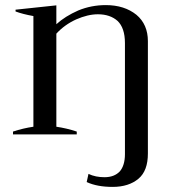

<svg xmlns="http://www.w3.org/2000/svg" viewBox="-20 -527 687 753"><path d="M320 187C348 200 382 206 422 206C464 206 498 195 523 174C548 153 560 120 560 75C560 75 560 -366 560 -366C560 -409 545 -444 515 -469C484 -494 444 -507 395 -507C357 -507 321 -500 287 -486C253 -471 224 -453 201 -432C201 -432 201 -506 201 -506C201 -506 41 -489 41 -489C41 -489 41 -482 41 -482C60 -475 83 -469 111 -464C111 -464 111 -30 111 -30C84 -26 58 -20 31 -11C31 -11 31 0 31 0C31 0 281 0 281 0C281 0 281 -11 281 -11C254 -20 228 -26 201 -30C201 -30 201 -395 201 -395C222 -418 248 -437 279 -451C309 -464 337 -471 364 -471C396 -471 422 -462 441 -445C460 -427 470 -398 470 -358C470 -358 470 78 470 78C470 107 463 130 450 145C436 160 416 168 390 168C367 168 346 164 327 155C327 155 320 187 320 187Z"/></svg>

Font: BUSH 25 TRIRONG 0515 A
Style: Regular
Weight: 400
Designer: Katatrad Team
Foundry: CadsonDemak